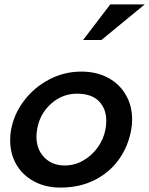

<svg xmlns="http://www.w3.org/2000/svg" viewBox="-20 -838 675 869"><path d="M574 -252Q578 -273 578 -298Q578 -359 549.5 -408.5Q521 -458 469 -486Q417 -514 348 -514Q271 -514 203 -478.5Q135 -443 89 -382.5Q43 -322 30 -250Q26 -229 26 -203Q26 -142 54 -93.5Q82 -45 134 -17Q186 11 254 11Q341 11 409 -23.5Q477 -58 519 -117.5Q561 -177 574 -252ZM461 -291Q461 -270 457 -251Q449 -208 422 -170.5Q395 -133 356 -111Q317 -89 273 -89Q216 -89 180.5 -125.5Q145 -162 145 -219Q145 -236 148 -252Q159 -321 210 -367.5Q261 -414 329 -414Q394 -414 427.5 -380Q461 -346 461 -291ZM356 -657H439L635 -818H479Z"/></svg>

Font: Geom Medium
Style: Italic
Weight: 500
Italic angle: -10°
Version: Version 1.102